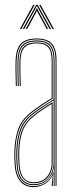

<svg xmlns="http://www.w3.org/2000/svg" viewBox="-20 -763 310 788"><path d="M208 0V-514Q208 -560.8 190.1 -580.9Q172.2 -601 131 -601Q87 -601 68.2 -580.2Q49.5 -559.5 48 -514Q47.2 -490.8 47.8 -463.8Q48.2 -436.8 49 -410H45Q44.2 -436.8 43.8 -464.5Q43.2 -492.2 44 -514Q45.5 -562.8 65.6 -583.9Q85.8 -605 131 -605Q174.2 -605 193.1 -583.9Q212 -562.8 212 -514V0ZM200.2 0V-10L201.8 -72.2H200.8Q196.2 -45.8 173.9 -24.4Q151.5 -3 118 -3Q52.8 -3 48 -90.5Q47 -109 46.8 -120Q46.5 -131 47 -144.8Q48.8 -191.8 61.4 -229.2Q74 -266.8 115 -298.5Q135 -314 158.4 -329.1Q181.8 -344.2 200 -355V-514Q200 -556.5 184 -574.8Q168 -593 131 -593Q92.2 -593 74.8 -574.6Q57.2 -556.2 56 -513.8Q55.2 -490.5 55.8 -463.8Q56.2 -437 57 -410H53Q52.2 -437.5 51.8 -464.9Q51.2 -492.2 52 -513.8Q53.2 -557.8 71.4 -577.4Q89.5 -597 131 -597Q170 -597 187 -577.8Q204 -558.5 204 -514V0ZM118 5Q81.8 5 62 -20.2Q42.2 -45.5 40 -90Q38 -122.2 39 -145Q40.8 -192 53.9 -231.8Q67 -271.5 110 -304.8Q127 -318 148.6 -332.6Q170.2 -347.2 192 -360V-514Q192 -552 177.9 -568.5Q163.8 -585 131 -585Q96 -585 80.6 -568.2Q65.2 -551.5 64 -513.5Q63.2 -490.8 63.8 -465.6Q64.2 -440.5 65 -410H61Q60.2 -438 59.8 -465.1Q59.2 -492.2 60 -513.5Q61.2 -552.2 76.9 -570.6Q92.5 -589 131 -589Q166 -589 181 -571.6Q196 -554.2 196 -514V-357.8Q149.8 -330.2 112 -301.2Q71.2 -269.5 58 -231.1Q44.8 -192.8 43 -145Q42.5 -129.8 42.8 -121.5Q43 -113.2 44 -90.2Q46.2 -46.2 65.5 -22.6Q84.8 1 118 1Q146.2 1 168 -14.6Q189.8 -30.2 198.8 -57.5H199.8L196.5 -6V0H192.2V-4.8L196.8 -44.5H195.8Q186.2 -21.8 164.4 -8.4Q142.5 5 118 5ZM118 -7Q147.5 -7 165.5 -21Q183.5 -35 191.8 -54.8Q200 -74.5 200 -91.2V-350.8Q182.8 -340.8 159.2 -325.2Q135.8 -309.8 117.2 -295.2Q79.8 -266.2 66.4 -230.5Q53 -194.8 51 -144.8Q50.5 -129.5 50.8 -121.5Q51 -113.5 52 -90.5Q56.2 -7 118 -7ZM118 -11Q90.8 -11 74.4 -31.1Q58 -51.2 56 -90.8Q55 -109.5 54.8 -120Q54.5 -130.5 55 -144.8Q57 -198.2 71.4 -232.1Q85.8 -266 120.2 -292.5Q136.2 -305 157 -319Q177.8 -333 196 -343.8V-91.2Q196 -74.5 188.5 -55.8Q181 -37 163.9 -24Q146.8 -11 118 -11ZM118 -15Q144.8 -15 161 -27.1Q177.2 -39.2 184.6 -57Q192 -74.8 192 -91.2V-336.8Q177.5 -327.8 158.6 -315.1Q139.8 -302.5 122.2 -289Q87.5 -262 74.2 -228.6Q61 -195.2 59 -144.5Q58.5 -129.8 58.8 -122Q59 -114.2 60 -90.8Q64 -15 118 -15ZM61.5 -644 116.5 -743H122.5L67.5 -644ZM73.5 -644 128.5 -743H134.5L189.5 -644H183.5L136.5 -729.2L132.5 -737.5H130.5L126.5 -729.2L79.5 -644ZM195.5 -644 140.5 -743H146.5L201.5 -644ZM85.5 -644 125.5 -717.8 130.5 -728.8H132.5L137.5 -717.8L177.5 -644H171.5L134 -713.2L132.5 -718H130.5L129 -713.2L91.5 -644Z"/></svg>

Font: Big Shoulders Inline Display Thin
Style: Regular
Weight: 100
Designer: Patric King
Foundry: XO Type Co
Version: Version 1.000